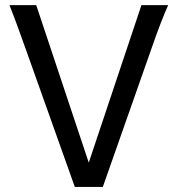

<svg xmlns="http://www.w3.org/2000/svg" viewBox="-20 -733 707 753"><path d="M639.6 -712.9Q632.8 -697.8 626 -681.4Q619.1 -665 611.1 -644.3Q603 -623.5 593.3 -596.9Q583.5 -570.3 571.3 -534.7L383.3 0H273.4L83 -534.7Q70.3 -569.8 60.8 -596.4Q51.3 -623 43.5 -644Q35.6 -665 29.3 -681.4Q22.9 -697.8 17.1 -712.9H122.1L328.1 -95.2L534.7 -712.9Z"/></svg>

Font: Andika Cyr
Style: Regular
Weight: 400
Designer: Victor Gaultney, Annie Olsen, Julie Remington, Don Collingsworth, Eric Hays, Becca Hirsbrunner
Foundry: SIL International
Version: Version 5.000